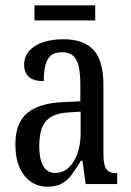

<svg xmlns="http://www.w3.org/2000/svg" viewBox="-20 -694 494 724"><path d="M159 10Q125 10 98 -7.5Q71 -25 54.5 -60.5Q38 -96 38 -150Q38 -230 82.5 -267.5Q127 -305 218 -309L283 -312V-373Q283 -411 278 -438.5Q273 -466 258 -481.5Q243 -497 213 -497Q185 -497 170.5 -483.5Q156 -470 150.5 -445.5Q145 -421 145 -388Q108 -388 89.5 -403.5Q71 -419 71 -450Q71 -480 89.5 -501.5Q108 -523 141.5 -534.5Q175 -546 220 -546Q294 -546 332 -506.5Q370 -467 370 -372V-113Q370 -85 375 -69.5Q380 -54 390.5 -47.5Q401 -41 419 -41H422V0H303L291 -88H285Q268 -60 252 -37.5Q236 -15 214.5 -2.5Q193 10 159 10ZM187 -42Q217 -42 238.5 -61.5Q260 -81 272 -115Q284 -149 284 -191V-273L238 -270Q197 -268 172.5 -253Q148 -238 138 -211Q128 -184 128 -144Q128 -113 134 -90Q140 -67 153.5 -54.5Q167 -42 187 -42ZM110 -617V-674H339V-617Z"/></svg>

Font: Noto Serif ExtraCondensed
Style: Regular
Weight: 400
Width: 2
Designer: Monotype Design Team
Foundry: Monotype Imaging Inc.
Version: Version 2.013